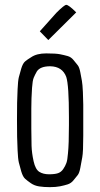

<svg xmlns="http://www.w3.org/2000/svg" viewBox="-20 -764 414 791"><path d="M108 -528Q131 -544 170.5 -544Q210 -544 227.5 -540.5Q245 -537 259 -533Q273 -529 283 -516.5Q293 -504 300 -495.5Q307 -487 311 -465.5Q315 -444 317.5 -430.5Q320 -417 321.5 -385Q323 -353 323 -333V-271Q323 -271 323 -267Q323 -267 323 -206Q323 -138 319 -116.5Q315 -95 311 -73Q307 -51 300 -42.5Q293 -34 283 -21.5Q273 -9 259 -4.5Q245 0 227.5 3.5Q210 7 185.5 7Q161 7 141.5 4Q122 1 107.5 -9Q93 -19 83.5 -27.5Q74 -36 67.5 -58Q61 -80 57.5 -95Q54 -110 52.5 -144.5Q51 -179 50.5 -201Q50 -223 50 -271Q50 -319 50.5 -340.5Q51 -362 52.5 -396.5Q54 -431 57.5 -445.5Q61 -460 67.5 -481.5Q74 -503 83.5 -511Q93 -519 108 -528ZM264 -248V-282Q264 -413 253 -447Q237 -490 187 -491Q146 -491 132 -470Q124 -456 119 -444Q114 -432 112 -402Q109 -358 109 -317Q109 -276 109 -234.5Q109 -193 110 -163Q111 -133 118.5 -99.5Q126 -66 142 -56Q158 -46 182 -46Q206 -46 219 -50.5Q232 -55 240.5 -67.5Q249 -80 253.5 -92.5Q258 -105 260 -132Q264 -171 264 -248ZM212 -711Q245 -744 253 -744Q263 -744 294 -713L179 -599L144 -635Z"/></svg>

Font: Economica
Style: Regular
Weight: 400
Designer: Vicente Lamonaca
Foundry: Vicente Lamonaca
Version: Version 1.101